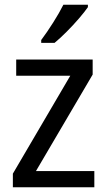

<svg xmlns="http://www.w3.org/2000/svg" viewBox="-20 -786 449 806"><path d="M376 0H34V-57L275 -468H48V-536H369V-473L131 -68H376ZM349 -756Q336 -737 311.5 -708.5Q287 -680 259 -652Q231 -624 209 -606H153V-618Q177 -650 203 -691Q229 -732 246 -766H349Z"/></svg>

Font: Noto Sans Gujarati SemiCondensed
Style: Regular
Weight: 400
Width: 4
Designer: Jelle Bosma - Monotype Design Team, Universal Thirst
Foundry: Monotype Imaging Inc.
Version: Version 2.106; ttfautohint (v1.8.4.7-5d5b)